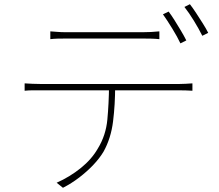

<svg xmlns="http://www.w3.org/2000/svg" viewBox="-20 -856 1040 912"><path d="M219 -707Q238 -706 254 -704.5Q270 -703 293 -703Q309 -703 345.5 -703Q382 -703 429 -703Q476 -703 522.5 -703Q569 -703 605.5 -703Q642 -703 658 -703Q675 -703 697 -704Q719 -705 737 -707V-670Q718 -672 696.5 -672.5Q675 -673 658 -673Q642 -673 605.5 -673Q569 -673 522.5 -673Q476 -673 429.5 -673Q383 -673 346.5 -673Q310 -673 295 -673Q271 -673 253 -672.5Q235 -672 219 -670ZM97 -460Q116 -459 134 -458Q152 -457 175 -457Q186 -457 224.5 -457Q263 -457 319 -457Q375 -457 439.5 -457Q504 -457 568.5 -457Q633 -457 688.5 -457Q744 -457 781.5 -457Q819 -457 829 -457Q845 -457 861.5 -458Q878 -459 894 -460V-425Q880 -426 862.5 -426.5Q845 -427 829 -427Q819 -427 781.5 -427Q744 -427 688.5 -427Q633 -427 568.5 -427Q504 -427 439.5 -427Q375 -427 319 -427Q263 -427 224.5 -427Q186 -427 175 -427Q152 -427 134.5 -427Q117 -427 97 -425ZM527 -449Q527 -359 517 -279Q507 -199 472 -136Q453 -104 423 -72.5Q393 -41 356.5 -13Q320 15 279 36L249 12Q312 -16 364 -58Q416 -100 445 -151Q483 -213 490 -288.5Q497 -364 498 -449ZM781 -801Q794 -784 809 -760Q824 -736 839 -711Q854 -686 865 -664L837 -650Q823 -680 798.5 -720Q774 -760 754 -788ZM882 -836Q896 -818 912 -793.5Q928 -769 943.5 -744.5Q959 -720 969 -700L941 -686Q924 -720 901 -757.5Q878 -795 856 -823Z"/></svg>

Font: Noto Sans TC Thin
Style: Regular
Weight: 100
Designer: Ryoko NISHIZUKA 西塚涼子 (kana, bopomofo & ideographs); Paul D. Hunt (Latin, Greek & Cyrillic); Sandoll Communications 산돌커뮤니
Foundry: Adobe
Version: Version 2.004-H2;hotconv 1.0.118;makeotfexe 2.5.65603